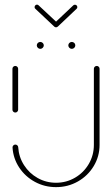

<svg xmlns="http://www.w3.org/2000/svg" viewBox="-20 -797 474 812"><path d="M44.8 -321.1Q39.6 -321.1 36.1 -324.6Q32.6 -328.1 32.6 -333V-506.3Q32.6 -511.1 36.1 -514.6Q39.6 -518.1 44.8 -518.1Q49.6 -518.1 53.1 -514.6Q56.7 -511.1 56.7 -506.3V-333Q56.7 -328.1 53.1 -324.6Q49.6 -321.1 44.8 -321.1ZM389.3 -518.1Q394.1 -518.1 397.6 -514.6Q401.1 -511.1 401.1 -506.3V-184.4Q401.1 -135.9 376.5 -94.8Q351.9 -53.7 309.6 -29.6Q267.4 -5.6 217 -5.6Q168.5 -5.6 127.4 -28Q86.3 -50.4 61.1 -88.7Q35.9 -127 33 -173Q32.6 -177.8 36.1 -181.7Q39.6 -185.6 44.8 -185.6Q49.6 -185.6 53.1 -182.4Q56.7 -179.3 57 -174.4Q59.6 -133 81.7 -98.5Q103.7 -64.1 139.4 -44.1Q175.2 -24.1 217 -24.1Q260.7 -24.1 297.4 -45.6Q334.1 -67 355.6 -103.9Q377 -140.7 377 -184.4V-506.3Q377 -511.1 380.6 -514.6Q384.1 -518.1 389.3 -518.1ZM268.9 -605.2Q268.9 -611.1 273.3 -615.4Q277.8 -619.6 283.7 -619.6Q289.6 -619.6 294.1 -615.4Q298.5 -611.1 298.5 -605.2Q298.5 -599.3 294.1 -594.8Q289.6 -590.4 283.7 -590.4Q277.8 -590.4 273.3 -594.8Q268.9 -599.3 268.9 -605.2ZM135.6 -605.2Q135.6 -611.1 140 -615.4Q144.4 -619.6 150.4 -619.6Q156.3 -619.6 160.7 -615.4Q165.2 -611.1 165.2 -605.2Q165.2 -599.3 160.7 -594.8Q156.3 -590.4 150.4 -590.4Q144.4 -590.4 140 -594.8Q135.6 -599.3 135.6 -605.2ZM126.3 -767Q126.3 -771.1 129.3 -774.3Q132.2 -777.4 136.3 -777.4Q140.4 -777.4 143.3 -774.4L224.1 -698.9Q227 -695.9 227 -691.5Q227 -687.4 224.1 -684.4Q221.1 -681.5 217 -681.5Q212.6 -681.5 210 -684.1L129.3 -760Q126.3 -762.2 126.3 -767ZM297 -777Q301.1 -777 304.1 -774.1Q307 -771.1 307 -767Q307 -762.2 304.1 -760L224.4 -684.4L210.4 -699.3L290 -774.4Q292.6 -777 297 -777Z"/></svg>

Font: 26F Galaxy Sans Thin
Style: Regular
Weight: 100
Designer: C₂₉H₂₅N₃O₅
Version: Version 1.100